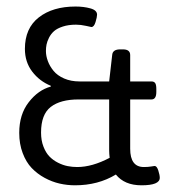

<svg xmlns="http://www.w3.org/2000/svg" viewBox="-20 -554 512 579"><path d="M446.3 -53.5Q453 -53.5 457.4 -39.8Q461.8 -26.2 461.8 -17.8Q461.8 4.8 406.7 4.8Q355.5 4.8 329.4 -27.7Q275.9 4.8 206.1 4.8Q182.7 4.8 159.9 -0.4Q137.1 -5.5 114.7 -17.6Q92.4 -29.7 75.5 -47.4Q58.7 -65 48.4 -92.4Q38 -119.7 38 -153.4Q38 -208.9 66.6 -245.7Q95.1 -282.6 133.2 -292.9V-295.3Q99.1 -309.2 77.1 -338.1Q55.1 -367 55.1 -406.7Q55.1 -468.9 97.1 -501.6Q139.1 -534.3 207.7 -534.3Q232.7 -534.3 252.7 -528.7Q272.7 -523.2 272.7 -509.7Q272.7 -502.6 268.1 -487.5Q263.6 -472.5 255.6 -472.5Q255.3 -472.5 239.4 -476Q223.5 -479.6 209.3 -479.6Q186.7 -479.6 169.6 -474Q152.6 -468.5 143.1 -460.2Q133.6 -451.8 127.8 -440.3Q122.1 -428.9 120.3 -419.5Q118.5 -410.2 118.5 -400.3Q118.5 -385.3 124.3 -369.8Q130 -354.3 141.5 -340.3Q153 -326.2 173.4 -317.3Q193.8 -308.4 220 -308.4H309.2L318.3 -388Q319.5 -405.1 342.4 -405.1H350.8Q372.6 -405.1 372.6 -388V-308.4H436.8Q444.7 -308.4 448.1 -303.2Q451.4 -298.1 451.4 -285.8V-276.7Q451.4 -254.1 436.8 -254.1H372.6V-105.4Q372.6 -50.3 413.8 -50.3Q426.5 -50.3 435.6 -51.9Q444.7 -53.5 446.3 -53.5ZM103.8 -154.2Q103.8 -130.4 111 -112Q118.1 -93.5 129 -82.2Q139.9 -70.9 154.8 -63.4Q169.6 -55.9 183.9 -53.1Q198.2 -50.3 212.8 -50.3Q258 -50.3 310.7 -78.1Q309.2 -90.8 309.2 -99.9V-254.1H216.8Q162.1 -254.1 133 -231.5Q103.8 -208.9 103.8 -154.2Z"/></svg>

Font: Jaldi
Style: Regular
Weight: 400
Designer: Pablo Cosgaya and Nicolas Silva
Foundry: Omnibus-Type
Version: Version 1.001;PS 001.001;hotconv 1.0.70;makeotf.lib2.5.58329